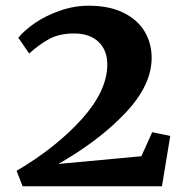

<svg xmlns="http://www.w3.org/2000/svg" viewBox="-20 -651 645 671"><path d="M355 -426Q355 -475 324.5 -504.5Q294 -534 239 -534Q187 -534 151.5 -514.5Q116 -495 82 -464L44 -519Q64 -544 101.5 -570Q139 -596 189 -613.5Q239 -631 290 -631Q363 -631 412.5 -606Q462 -581 486 -540Q510 -499 510 -449Q510 -353 418 -256Q326 -159 184 -78L474 -105L512 -189L575 -176L546 0H59L38 -54Q177 -136 266 -235Q355 -334 355 -426Z"/></svg>

Font: Koeln Type Serif
Style: Bold
Weight: 700
Designer: Eben Sorkin
Foundry: Eben Sorkin
Version: Version 2.002